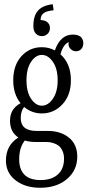

<svg xmlns="http://www.w3.org/2000/svg" viewBox="-20 -721 410 899"><path d="M175.8 -551.8Q159.2 -551.8 147.7 -563.7Q136.2 -575.7 136.2 -599.1Q136.2 -647 158 -671.4Q179.7 -695.8 227.1 -701.2L231 -672.9Q199.2 -669.9 184.8 -659.7Q170.4 -649.4 169.9 -627Q189.9 -627 201.9 -616.9Q213.9 -606.9 213.9 -589.8Q213.9 -572.8 202.6 -562.3Q191.4 -551.8 175.8 -551.8ZM335.9 -481Q321.8 -481 311.3 -491Q300.8 -501 300.8 -515.1Q300.8 -521 301.8 -523.9Q275.4 -512.7 263.2 -466.8Q312 -422.9 312 -345.2Q312 -275.4 272.5 -232.7Q232.9 -189.9 175.8 -189.9Q129.4 -189.9 92.8 -220.2Q77.1 -200.2 77.1 -168Q77.1 -107.9 151.9 -107.9H204.1Q264.2 -107.9 303 -76.4Q341.8 -44.9 341.8 12.2Q341.8 76.2 293.7 117.2Q245.6 158.2 168 158.2Q98.1 158.2 53 123.3Q7.8 88.4 7.8 30.8Q7.8 -41 65.9 -77.1Q26.9 -103 26.9 -155.8Q26.9 -211.4 76.2 -237.8Q42 -279.8 42 -345.2Q42 -415.5 80.3 -457.8Q118.7 -500 175.8 -500Q209 -500 236.8 -484.9Q262.7 -559.1 320.8 -559.1Q336.4 -559.1 346.9 -554.9Q357.4 -550.8 362.1 -543.9Q366.7 -537.1 368.4 -531.2Q370.1 -525.4 370.1 -519Q370.1 -502 360.6 -491.5Q351.1 -481 335.9 -481ZM175.8 -226.1Q205.1 -226.1 227.5 -258.5Q250 -291 250 -345.2Q250 -399.4 227.5 -431.6Q205.1 -463.9 175.8 -463.9Q147.5 -463.9 125.7 -431.9Q104 -399.9 104 -345.2Q104 -290.5 125.7 -258.3Q147.5 -226.1 175.8 -226.1ZM194.8 -56.2H146Q118.7 -56.2 96.2 -63Q69.8 -30.3 69.8 24.9Q69.8 72.3 94.7 97.2Q119.6 122.1 169.9 122.1Q221.2 122.1 250.5 96.2Q279.8 70.3 279.8 22Q279.8 0.5 272.2 -15.1Q264.6 -30.8 255.1 -38.3Q245.6 -45.9 231.9 -50.3Q218.3 -54.7 210.7 -55.4Q203.1 -56.2 194.8 -56.2Z"/></svg>

Font: Margherita Light
Style: Regular
Weight: 300
Designer: James Puckett
Foundry: Dunwich Type Founders
Version: Version 1.008;hotconv 1.0.109;makeotfexe 2.5.65596